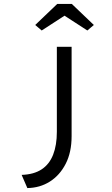

<svg xmlns="http://www.w3.org/2000/svg" viewBox="-20 -760 567 976"><path d="M119 196 90 129Q152 127 191.5 101Q231 75 250 26.5Q269 -22 269 -90V-522H344V-68Q344 14 314 72.5Q284 131 233.5 163Q183 195 119 196ZM192 -605 159 -633 271 -740H345L457 -633L424 -605L293 -690H323Z"/></svg>

Font: Lexend Tera Light
Style: Regular
Weight: 300
Designer: Bonnie Shaver-Troup, Thomas Jockin
Foundry: Lexend
Version: Version 1.007